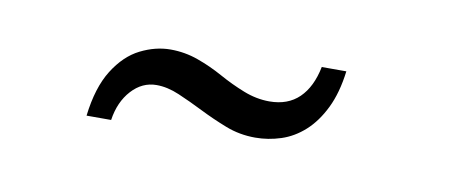

<svg xmlns="http://www.w3.org/2000/svg" viewBox="-30 -499 659 277"><g transform="rotate(10 300.0 -361.0)"><path d="M103 -297Q108 -339 124 -364.5Q140 -390 162 -401Q184 -412 206 -412Q227 -412 246.5 -405Q266 -398 284 -388Q302 -378 321 -370.5Q340 -363 359 -363Q386 -363 402.5 -379Q419 -395 425 -425H461Q457 -393 446 -370.5Q435 -348 419.5 -334Q404 -320 385.5 -314Q367 -308 348 -308Q325 -308 304.5 -316Q284 -324 265 -333.5Q246 -343 228.5 -350.5Q211 -358 195 -358Q174 -358 158.5 -341Q143 -324 139 -297Z"/></g></svg>

Font: Mona Sans ExtraLight Light
Style: Italic
Weight: 300
Italic angle: -11.6951°
Version: Version 2.000